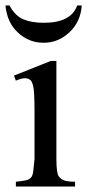

<svg xmlns="http://www.w3.org/2000/svg" viewBox="-20 -683 319 703"><path d="M186.5 -460V-100.6Q186.5 -48.8 195.3 -37.1Q204.1 -25.4 217.8 -21.5Q231.4 -17.6 254.9 -17.6V0H38.1V-17.6Q58.6 -19.5 73.2 -22.5Q85 -24.4 92.8 -32.2Q99.6 -39.1 101.6 -55.2Q103.5 -71.3 106.4 -100.6V-273.4Q106.4 -350.6 101.1 -369.6Q95.7 -388.7 88.9 -391.6Q82 -396.5 70.3 -396.5Q58.6 -396.5 38.1 -387.7L31.2 -406.2L166 -460ZM140.6 -599.6Q240.2 -599.6 262.7 -663.1H279.3Q275.4 -603.5 234.4 -564.9Q193.4 -526.4 139.6 -526.4Q85 -526.4 44.9 -564.5Q5.9 -600.6 0 -663.1H14.6Q35.2 -625 65.4 -612.3Q95.7 -599.6 140.6 -599.6Z"/></svg>

Font: Menaion Unicode
Style: Regular
Weight: 400
Designer: Aleksandr Andreev
Foundry: Ponomar Technologies, Inc.
Version: 2.0